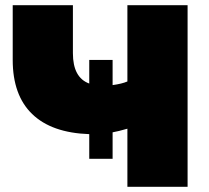

<svg xmlns="http://www.w3.org/2000/svg" viewBox="-20 -720 805 740"><path d="M703 -700H471V-406C457 -400 438 -395.3 414 -392V-489H324V-398C282 -413.3 261 -452.3 261 -515V-700H29V-489C29 -398.3 54 -328.8 104 -280.5C154 -232.2 227.3 -206.3 324 -203V-108H414V-210C429.3 -212.7 448.3 -217.3 471 -224V0H703Z"/></svg>

Font: Montserrat Custom Black
Style: Regular
Weight: 900
Designer: Julieta Ulanovsky
Foundry: Julieta Ulanovsky
Version: Version 7.200